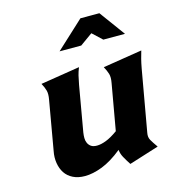

<svg xmlns="http://www.w3.org/2000/svg" viewBox="-107 -790 807 890"><g transform="rotate(-15 297.0 -345.0)"><path d="M122 -374Q127 -401 122.5 -417.5Q118 -434 107 -454L295 -484Q287 -464 283 -447.5Q279 -431 274 -404L236 -186Q234 -173 234 -160Q234 -147 239 -136Q244 -125 254 -118Q264 -111 282 -111Q301 -111 326 -120.5Q351 -130 383 -153L422 -374Q427 -401 422 -417.5Q417 -434 406 -454L594 -484Q588 -464 583.5 -446.5Q579 -429 574 -402L522 -108Q518 -88 526.5 -73Q535 -58 552 -34L409 11Q394 -12 384.5 -29.5Q375 -47 373 -66Q321 -24 275.5 -6.5Q230 11 192 11Q159 11 135 -1Q111 -13 97.5 -33.5Q84 -54 79.5 -81.5Q75 -109 81 -139ZM360 -701H451L541 -578H437L391 -621L331 -578H227Z"/></g></svg>

Font: LT Museum
Style: Bold Italic
Weight: 700
Designer: Daniel Lyons
Foundry: LyonsType
Version: Version 1.011